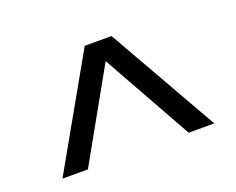

<svg xmlns="http://www.w3.org/2000/svg" viewBox="-71 -858 745 606"><g transform="rotate(-20 302.0 -555.0)"><path d="M47.5 -370 257 -740H347L557.5 -370H471.5L302.5 -672L133 -370Z"/></g></svg>

Font: Encode Sans SemiExpanded SemiExpanded
Style: Regular
Weight: 400
Width: 6
Designer: Multiple Designers
Foundry: Impallari Type
Version: Version 3.000; ttfautohint (v1.8.3) -l 8 -r 50 -G 200 -x 14 